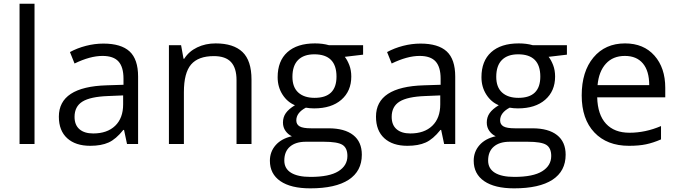

<svg xmlns="http://www.w3.org/2000/svg" viewBox="-20 -780 3676 1040"><path d="M167 0H85.9V-759.8H167Z M668 0 651.9 -76.2H647.9Q607.9 -25.9 568.1 -8.1Q528.3 9.8 468.8 9.8Q389.2 9.8 344 -31.2Q298.8 -72.3 298.8 -147.9Q298.8 -310.1 558.1 -317.9L648.9 -320.8V-354Q648.9 -417 621.8 -447Q594.7 -477.1 535.2 -477.1Q468.3 -477.1 383.8 -436L358.9 -498Q398.4 -519.5 445.6 -531.7Q492.7 -543.9 540 -543.9Q635.7 -543.9 681.9 -501.5Q728 -459 728 -365.2V0ZM484.9 -57.1Q560.5 -57.1 603.8 -98.6Q647 -140.1 647 -214.8V-263.2L565.9 -259.8Q469.2 -256.3 426.5 -229.7Q383.8 -203.1 383.8 -147Q383.8 -103 410.4 -80.1Q437 -57.1 484.9 -57.1Z M1261.2 0V-346.2Q1261.2 -411.6 1231.4 -443.8Q1201.7 -476.1 1138.2 -476.1Q1054.2 -476.1 1015.1 -430.7Q976.1 -385.3 976.1 -280.8V0H895V-535.2H960.9L974.1 -461.9H978Q1002.9 -501.5 1047.9 -523.2Q1092.8 -544.9 1147.9 -544.9Q1244.6 -544.9 1293.5 -498.3Q1342.3 -451.7 1342.3 -349.1V0Z M1946.8 -535.2V-483.9L1847.7 -472.2Q1861.3 -455.1 1872.1 -427.5Q1882.8 -399.9 1882.8 -365.2Q1882.8 -286.6 1829.1 -239.7Q1775.4 -192.9 1681.6 -192.9Q1657.7 -192.9 1636.7 -196.8Q1585 -169.4 1585 -127.9Q1585 -106 1603 -95.5Q1621.1 -85 1665 -85H1759.8Q1846.7 -85 1893.3 -48.3Q1939.9 -11.7 1939.9 58.1Q1939.9 147 1868.7 193.6Q1797.4 240.2 1660.6 240.2Q1555.7 240.2 1498.8 201.2Q1441.9 162.1 1441.9 90.8Q1441.9 42 1473.1 6.3Q1504.4 -29.3 1561 -42Q1540.5 -51.3 1526.6 -70.8Q1512.7 -90.3 1512.7 -116.2Q1512.7 -145.5 1528.3 -167.5Q1543.9 -189.5 1577.6 -210Q1536.1 -227.1 1510 -268.1Q1483.9 -309.1 1483.9 -361.8Q1483.9 -449.7 1536.6 -497.3Q1589.4 -544.9 1686 -544.9Q1728 -544.9 1761.7 -535.2ZM1520 89.8Q1520 133.3 1556.6 155.8Q1593.3 178.2 1661.6 178.2Q1763.7 178.2 1812.7 147.7Q1861.8 117.2 1861.8 64.9Q1861.8 21.5 1835 4.6Q1808.1 -12.2 1733.9 -12.2H1636.7Q1581.5 -12.2 1550.8 14.2Q1520 40.5 1520 89.8ZM1564 -363.8Q1564 -307.6 1595.7 -278.8Q1627.4 -250 1684.1 -250Q1802.7 -250 1802.7 -365.2Q1802.7 -485.8 1682.6 -485.8Q1625.5 -485.8 1594.7 -455.1Q1564 -424.3 1564 -363.8Z M2385.7 0 2369.6 -76.2H2365.7Q2325.7 -25.9 2285.9 -8.1Q2246.1 9.8 2186.5 9.8Q2106.9 9.8 2061.8 -31.2Q2016.6 -72.3 2016.6 -147.9Q2016.6 -310.1 2275.9 -317.9L2366.7 -320.8V-354Q2366.7 -417 2339.6 -447Q2312.5 -477.1 2252.9 -477.1Q2186 -477.1 2101.6 -436L2076.7 -498Q2116.2 -519.5 2163.3 -531.7Q2210.4 -543.9 2257.8 -543.9Q2353.5 -543.9 2399.7 -501.5Q2445.8 -459 2445.8 -365.2V0ZM2202.6 -57.1Q2278.3 -57.1 2321.5 -98.6Q2364.7 -140.1 2364.7 -214.8V-263.2L2283.7 -259.8Q2187 -256.3 2144.3 -229.7Q2101.6 -203.1 2101.6 -147Q2101.6 -103 2128.2 -80.1Q2154.8 -57.1 2202.6 -57.1Z M3050.8 -535.2V-483.9L2951.7 -472.2Q2965.3 -455.1 2976.1 -427.5Q2986.8 -399.9 2986.8 -365.2Q2986.8 -286.6 2933.1 -239.7Q2879.4 -192.9 2785.6 -192.9Q2761.7 -192.9 2740.7 -196.8Q2689 -169.4 2689 -127.9Q2689 -106 2707 -95.5Q2725.1 -85 2769 -85H2863.8Q2950.7 -85 2997.3 -48.3Q3043.9 -11.7 3043.9 58.1Q3043.9 147 2972.7 193.6Q2901.4 240.2 2764.6 240.2Q2659.7 240.2 2602.8 201.2Q2545.9 162.1 2545.9 90.8Q2545.9 42 2577.1 6.3Q2608.4 -29.3 2665 -42Q2644.5 -51.3 2630.6 -70.8Q2616.7 -90.3 2616.7 -116.2Q2616.7 -145.5 2632.3 -167.5Q2647.9 -189.5 2681.6 -210Q2640.1 -227.1 2614 -268.1Q2587.9 -309.1 2587.9 -361.8Q2587.9 -449.7 2640.6 -497.3Q2693.4 -544.9 2790 -544.9Q2832 -544.9 2865.7 -535.2ZM2624 89.8Q2624 133.3 2660.6 155.8Q2697.3 178.2 2765.6 178.2Q2867.7 178.2 2916.7 147.7Q2965.8 117.2 2965.8 64.9Q2965.8 21.5 2939 4.6Q2912.1 -12.2 2837.9 -12.2H2740.7Q2685.5 -12.2 2654.8 14.2Q2624 40.5 2624 89.8ZM2668 -363.8Q2668 -307.6 2699.7 -278.8Q2731.4 -250 2788.1 -250Q2906.7 -250 2906.7 -365.2Q2906.7 -485.8 2786.6 -485.8Q2729.5 -485.8 2698.7 -455.1Q2668 -424.3 2668 -363.8Z M3386.7 9.8Q3268.1 9.8 3199.5 -62.5Q3130.9 -134.8 3130.9 -263.2Q3130.9 -392.6 3194.6 -468.8Q3258.3 -544.9 3365.7 -544.9Q3466.3 -544.9 3524.9 -478.8Q3583.5 -412.6 3583.5 -304.2V-252.9H3214.8Q3217.3 -158.7 3262.5 -109.9Q3307.6 -61 3389.6 -61Q3476.1 -61 3560.5 -97.2V-24.9Q3517.6 -6.3 3479.2 1.7Q3440.9 9.8 3386.7 9.8ZM3364.7 -477.1Q3300.3 -477.1 3262 -435.1Q3223.6 -393.1 3216.8 -318.8H3496.6Q3496.6 -395.5 3462.4 -436.3Q3428.2 -477.1 3364.7 -477.1Z"/></svg>

Font: WebKoruri
Style: Regular
Weight: 400
Foundry: lindwurm / mohemohe
Version: Version 1.00